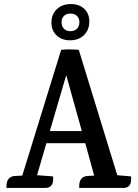

<svg xmlns="http://www.w3.org/2000/svg" viewBox="-20 -928 681 948"><path d="M589 0H371V-8Q371 -55 410 -59L445 -61L401 -221H209L163 -63L242 -57Q248 0 203 0H12V-8Q12 -55 51 -59L90 -61L282 -682Q320 -686 369 -682L559 -63L627 -57Q633 0 589 0ZM226 -281H384L307 -557ZM421 -819Q420 -779 394 -754Q368 -729 326.5 -729Q285 -729 259.5 -753Q234 -777 234 -817Q234 -857 260.5 -882.5Q287 -908 329.5 -908Q372 -908 397 -883.5Q422 -859 421 -819ZM360 -849.5Q348 -861 328 -861Q308 -861 296 -849.5Q284 -838 284 -818Q284 -798 296 -786Q308 -774 328 -774Q348 -774 360 -786Q372 -798 372 -818Q372 -838 360 -849.5Z"/></svg>

Font: Karma SemiBold
Style: Regular
Weight: 600
Designer: Joana Correia
Foundry: Indian Type Foundry
Version: Version 1.202;PS 1.0;hotconv 1.0.78;makeotf.lib2.5.61930; tt